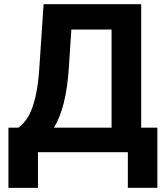

<svg xmlns="http://www.w3.org/2000/svg" viewBox="-20 -727 799 917"><path d="M20.3 -117.4H68Q94.9 -136.9 114.7 -170.1Q134.4 -203.3 148.6 -261.5Q162.8 -319.7 168.2 -408.1L188.2 -707H654.3V-117.4H731.5V169.9H590.6V0H161.3V170.3H20.3ZM512.9 -117.4V-585.8H320.8L309.1 -408.1Q302.7 -306.5 284.5 -235.3Q266.4 -164.2 237.6 -117.4Z"/></svg>

Font: Pretendard JP Variable
Style: Regular
Weight: 400
Designer: Base glyphs from Inter by Rasmus Andersson; Hangul glyphs from Noto Sans CJK(Source Han Sans) by Jang Soo-young and Kang
Foundry: Kil Hyung-jin
Version: Version 1.307;Glyphs 3.2 (3192)